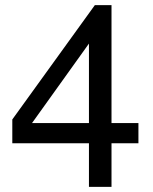

<svg xmlns="http://www.w3.org/2000/svg" viewBox="-20 -729 596 749"><path d="M327 -170H28V-263L350 -709H415V-249H520V-170H415V0H327ZM327 -249V-559L105 -249Z"/></svg>

Font: SolaimanLipi Normal
Style: Regular
Weight: 400
Designer: Solaiman Karim
Foundry: Ekushey
Version: Designed by Solaiman Karim | Developed Version 2.002 : Al Ma